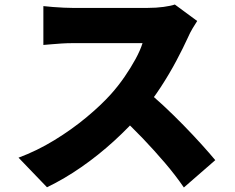

<svg xmlns="http://www.w3.org/2000/svg" viewBox="-20 -776 1040 850"><path d="M853 -683Q846 -673 833 -651Q820 -629 812 -610Q791 -564 760.5 -506.5Q730 -449 691.5 -390Q653 -331 609 -279Q553 -214 484.5 -151.5Q416 -89 340.5 -36.5Q265 16 188 53L62 -78Q143 -108 220 -155Q297 -202 362 -256Q427 -310 471 -359Q504 -396 531.5 -436Q559 -476 580 -514.5Q601 -553 611 -585Q600 -585 576 -585Q552 -585 521 -585Q490 -585 456.5 -585Q423 -585 392 -585Q361 -585 336.5 -585Q312 -585 300 -585Q278 -585 253.5 -583.5Q229 -582 207.5 -580Q186 -578 172 -577V-749Q190 -747 214.5 -745Q239 -743 262.5 -742Q286 -741 300 -741Q315 -741 342 -741Q369 -741 402.5 -741Q436 -741 471.5 -741Q507 -741 539.5 -741Q572 -741 597 -741Q622 -741 634 -741Q672 -741 704.5 -745.5Q737 -750 754 -756ZM622 -379Q660 -349 704 -308Q748 -267 791.5 -222.5Q835 -178 872 -137Q909 -96 933 -67L794 54Q757 0 710.5 -54.5Q664 -109 612.5 -163Q561 -217 507 -266Z"/></svg>

Font: Noto Sans JP Thin Black
Style: Regular
Weight: 900
Version: Version 2.004-H2;hotconv 1.0.118;makeotfexe 2.5.65603